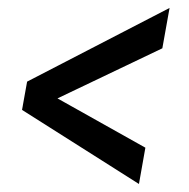

<svg xmlns="http://www.w3.org/2000/svg" viewBox="-20 -559 473 481"><path d="M96.2 -328.1 344.2 -189 328.1 -98.1 35.2 -283.7 44.9 -335.9ZM386.7 -438 101.6 -301.8 37.1 -294.4 47.9 -354.5 404.8 -539.1Z"/></svg>

Font: Roboto Condensed
Style: Italic
Weight: 400
Italic angle: -12°
Designer: Christian Robertson
Foundry: Google
Version: Version 3.0